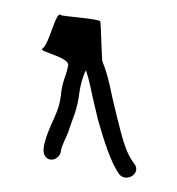

<svg xmlns="http://www.w3.org/2000/svg" viewBox="-20 -586 247 268"><path d="M39 -518C33 -514 79 -506 75 -494C72 -478 67 -474 65 -453C64 -443 61 -433 56 -422C51 -411 35 -378 43 -368C50 -358 64 -365 65 -375C66 -383 72 -393 75 -401C81 -420 88 -432 91 -458C92 -466 96 -481 100 -488C105 -473 107 -460 111 -443L117 -418C125 -390 135 -358 147 -342C158 -331 178 -345 167 -358C157 -371 152 -387 143 -424L137 -449C133 -468 130 -483 123 -500C122 -501 121 -552 120 -556C119 -560 67 -563 65 -565C58 -572 49 -524 39 -518Z"/></svg>

Font: FailCity
Style: Regular
Weight: 400
Version: Version 1